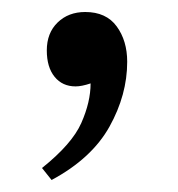

<svg xmlns="http://www.w3.org/2000/svg" viewBox="-20 -142 296 320"><path d="M131 -3Q116 2 106 2Q84 2 71 -14Q58 -30 58 -58Q58 -87 76 -104.5Q94 -122 122 -122Q157 -122 174.5 -98Q192 -74 192 -39Q192 16 162.5 69Q133 122 66 158L50 138Q100 98 115.5 63Q131 28 131 -3Z"/></svg>

Font: Gulzar
Style: Regular
Weight: 400
Designer: Borna Izadpanah, Alice Savoie, Simon Cozens, Fiona Ross
Version: Version 1.000;[7b34f74]; ttfautohint (v1.8.4)